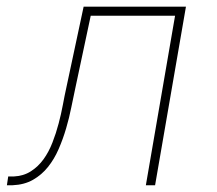

<svg xmlns="http://www.w3.org/2000/svg" viewBox="-35 -548 642 568"><path d="M515.1 -528.3 423.8 0H396.5L482.9 -501.5H233.4L188 -288.1Q182.1 -261.7 176 -230.7Q169.9 -199.7 160.6 -168.2Q151.4 -136.7 138.4 -106.9Q125.5 -77.1 106.9 -54Q88.4 -30.8 62.7 -16.1Q37.1 -1.5 2.4 0H-14.6L-10.7 -25.9H5.4Q34.7 -27.3 56.4 -41.3Q78.1 -55.2 93.8 -76.9Q109.4 -98.6 120.1 -126.2Q130.9 -153.8 138.4 -182.4Q146 -210.9 151.1 -238.5Q156.2 -266.1 161.1 -288.1L212.4 -528.3Z"/></svg>

Font: Roboto Mono Thin
Style: Italic
Weight: 250
Designer: Google
Version: Version 2.000985; 2015; ttfautohint (v1.3)